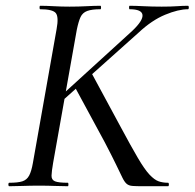

<svg xmlns="http://www.w3.org/2000/svg" viewBox="-20 -645 674 665"><path d="M12 0Q9 0 9 -6Q9 -12 12 -12Q42 -12 57.5 -17Q73 -22 81 -37Q89 -52 94 -81L176 -544Q184 -587 173 -600Q162 -613 119 -613Q117 -613 117 -619Q117 -625 119 -625Q140 -625 166 -623.5Q192 -622 221 -622Q252 -622 279.5 -623.5Q307 -625 328 -625Q330 -625 330 -619Q330 -613 328 -613Q298 -613 282 -607Q266 -601 259 -586Q252 -571 246 -542L164 -81Q159 -52 158.5 -37Q158 -22 170.5 -17Q183 -12 215 -12Q217 -12 217 -6Q217 0 215 0Q192 0 169.5 -1Q147 -2 114 -2Q85 -2 58.5 -1Q32 0 12 0ZM474 0Q451 0 438.5 -1Q426 -2 418.5 -8.5Q411 -15 403.5 -30.5Q396 -46 382 -75Q368 -104 343 -152L238 -346L296 -394L397 -207Q434 -138 457.5 -98Q481 -58 498 -40Q515 -22 529.5 -17Q544 -12 562 -12Q565 -12 565 -6Q565 0 562 0Q527 0 506 0Q485 0 474 0ZM155 -280 438 -538Q476 -574 473.5 -593.5Q471 -613 429 -613Q427 -613 427 -619Q427 -625 429 -625Q449 -625 477.5 -623.5Q506 -622 540 -622Q573 -622 593 -623.5Q613 -625 631 -625Q634 -625 634 -619Q634 -613 631 -613Q598 -613 552 -594Q506 -575 460 -532L177 -279Z"/></svg>

Font: Cormorant Garamond Light Medium
Style: Italic
Weight: 500
Italic angle: -10°
Version: Version 4.001